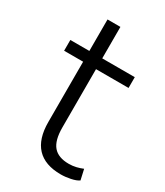

<svg xmlns="http://www.w3.org/2000/svg" viewBox="-166 -709 677 787"><g transform="rotate(30 173.0 -315.0)"><path d="M255 8Q180 8 142 -32.5Q104 -73 104 -153V-438H14V-489H104V-638H165V-489H319V-438H165V-162Q165 -101 188.5 -73.5Q212 -46 262 -46Q280 -46 296.5 -50Q313 -54 327 -60L338 -11Q325 -2 301 3Q277 8 255 8Z"/></g></svg>

Font: Nunito Sans 10pt SemiCondensed Light
Style: Regular
Weight: 300
Width: 4
Designer: Vernon Adams
Foundry: Vernon Adams
Version: Version 3.101;gftools[0.9.27]